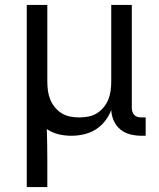

<svg xmlns="http://www.w3.org/2000/svg" viewBox="-20 -540 640 775"><path d="M88 215V-520H171V-210Q171 -192 173.5 -173.5Q176 -155 183 -138Q190 -121 202 -106.5Q214 -92 229.5 -82.5Q245 -73 263.5 -69.5Q282 -66 300 -66Q318 -66 336.5 -69.5Q355 -73 370.5 -82.5Q386 -92 398 -106.5Q410 -121 417 -138Q424 -155 426.5 -173.5Q429 -192 429 -210V-520H512V-104Q512 -97 514.5 -89Q517 -81 522.5 -75.5Q528 -70 535.5 -68Q543 -66 551 -66H568V8H551Q528 8 506 2.5Q484 -3 466.5 -17Q449 -31 439.5 -52Q430 -73 429 -96Q420 -72 404 -51.5Q388 -31 366.5 -17.5Q345 -4 319.5 2Q294 8 268 8Q242 8 216.5 2Q191 -4 169 -19Q170 13 170.5 44.5Q171 76 171 107V215Z"/></svg>

Font: Zed Mono Extended
Style: Regular
Weight: 400
Width: 7
Monospace: yes
Designer: Belleve Invis
Foundry: Belleve Invis
Version: Version 1.0.0; ttfautohint (v1.8.4)